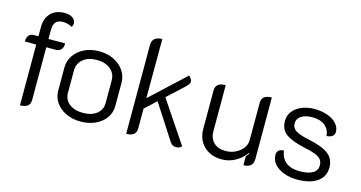

<svg xmlns="http://www.w3.org/2000/svg" viewBox="-76 -1034 2567 1367"><g transform="rotate(15 1207.0 -350.0)"><path d="M122 -439H38Q38 -469 51 -484.5Q64 -500 89 -500H122V-568Q122 -631 158 -670Q194 -709 263 -709Q299 -709 320.5 -692.5Q342 -676 342 -654Q342 -637 332 -626Q301 -644 267 -644Q229 -644 212.5 -625Q196 -606 196 -564V-500H319Q319 -439 263 -439H196V-50Q196 9 122 9Z M358 -162V-334Q358 -382 385 -422Q412 -462 459.5 -485.5Q507 -509 568 -509Q629 -509 677 -485.5Q725 -462 752 -422Q779 -382 779 -334V-162Q779 -114 752 -75Q725 -36 676.5 -13.5Q628 9 568 9Q508 9 460 -13.5Q412 -36 385 -75Q358 -114 358 -162ZM707 -164V-332Q707 -382 669 -413.5Q631 -445 568 -445Q505 -445 467 -413Q429 -381 429 -332V-164Q429 -116 467 -85.5Q505 -55 568 -55Q632 -55 669.5 -85.5Q707 -116 707 -164Z M1313 -8Q1298 9 1273 9Q1258 9 1247 3.5Q1236 -2 1227 -16L1061 -273L978 -196V-50Q978 9 905 9V-645Q905 -709 979 -709L978 -273L1231 -508Q1254 -485 1254 -469Q1254 -457 1247.5 -448.5Q1241 -440 1225 -424L1107 -315Z M1840 -57Q1840 9 1769 9V-57Q1777 -65 1789 -81L1785 -86Q1754 -43 1708 -17Q1662 9 1609 9Q1526 9 1476 -40Q1426 -89 1426 -168V-450Q1426 -509 1500 -509V-170Q1500 -118 1531 -87Q1562 -56 1621 -56Q1659 -56 1692.5 -72.5Q1726 -89 1746 -116Q1766 -143 1766 -174V-450Q1766 -480 1784.5 -494.5Q1803 -509 1840 -509Z M1970 -121Q1970 -164 2020 -167Q2038 -53 2167 -53Q2228 -53 2261.5 -72.5Q2295 -92 2295 -130Q2295 -156 2282 -173Q2269 -190 2238.5 -202Q2208 -214 2153 -225Q2058 -246 2015.5 -278.5Q1973 -311 1973 -374Q1973 -413 1996.5 -443.5Q2020 -474 2062 -491.5Q2104 -509 2156 -509Q2206 -509 2249 -494.5Q2292 -480 2318 -452.5Q2344 -425 2344 -390Q2344 -370 2329 -358Q2314 -346 2287 -345Q2283 -393 2249 -420.5Q2215 -448 2156 -448Q2105 -448 2074.5 -428Q2044 -408 2044 -374Q2044 -340 2072 -321.5Q2100 -303 2166 -289Q2271 -268 2318 -232.5Q2365 -197 2365 -133Q2365 -66 2312 -28.5Q2259 9 2164 9Q2111 9 2066.5 -7.5Q2022 -24 1996 -53.5Q1970 -83 1970 -121Z"/></g></svg>

Font: K2D Light
Style: Regular
Weight: 300
Designer: Katatrad Aksorn Co.,Ltd.
Foundry: Cadson Demak Co.,Ltd.
Version: Version 1.000; ttfautohint (v1.6)